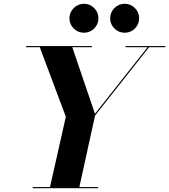

<svg xmlns="http://www.w3.org/2000/svg" viewBox="-20 -993 893 1013"><path d="M561.2 -896.4Q561.2 -928 583.7 -950.5Q606.2 -973 637.8 -973Q669.3 -973 691.7 -950.5Q714.1 -928 714.1 -896.4Q714.1 -864.9 691.7 -842.6Q669.3 -820.3 637.8 -820.3Q606.2 -820.3 583.7 -842.6Q561.2 -864.9 561.2 -896.4ZM346.4 -896.4Q346.4 -928 368.9 -950.5Q391.4 -973 422.9 -973Q454.5 -973 476.9 -950.5Q499.3 -928 499.3 -896.4Q499.3 -864.9 476.9 -842.6Q454.5 -820.3 422.9 -820.3Q391.4 -820.3 368.9 -842.6Q346.4 -864.9 346.4 -896.4ZM152.6 -5.9H243.7L327.4 -377L189.7 -744.1H117.7V-750H464.6V-744.1H361.3L481 -392.8L758.8 -744.1H642.6V-750H852.5V-744.1H766.6L481.4 -383.1L398.7 -5.9H497.6V0H152.6Z"/></svg>

Font: Bodoni* 36
Style: Bold Italic
Weight: 700
Italic angle: -13°
Version: Version 2.000; ttfautohint (v1.8.1)